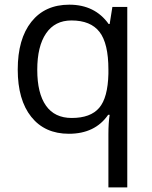

<svg xmlns="http://www.w3.org/2000/svg" viewBox="-20 -565 653 825"><path d="M288.1 -58.1Q369.1 -58.1 406.2 -101.6Q443.4 -145 445.8 -248V-266.1Q445.8 -378.4 407.7 -427.7Q369.6 -477.1 287.1 -477.1Q215.8 -477.1 178 -421.6Q140.1 -366.2 140.1 -265.1Q140.1 -164.1 177.5 -111.1Q214.8 -58.1 288.1 -58.1ZM275.9 9.8Q172.4 9.8 114.3 -63Q56.2 -135.7 56.2 -266.1Q56.2 -397.5 114.7 -471.2Q173.3 -544.9 277.8 -544.9Q387.7 -544.9 446.8 -461.9H451.2L462.9 -535.2H526.9V240.2H445.8V11.2Q445.8 -37.6 451.2 -71.8H444.8Q388.7 9.8 275.9 9.8Z"/></svg>

Font: f04114697
Style: Regular
Weight: 400
Foundry: Ascender Corporation
Version: Version 1.10